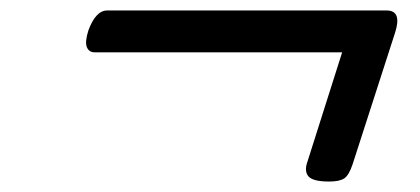

<svg xmlns="http://www.w3.org/2000/svg" viewBox="-20 -498 803 367"><path d="M609 -151Q578 -151 569.5 -161Q561 -171 568 -190L634 -398H161Q150 -398 146 -408Q142 -418 149 -440Q163 -478 185 -478H719Q749 -478 735 -435L654 -184Q647 -163 638 -157Q629 -151 609 -151Z"/></svg>

Font: Playwrite HR
Style: Regular
Weight: 400
Designer: Veronika Burian, José Scaglione
Foundry: TypeTogether
Version: Version 1.002